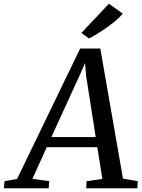

<svg xmlns="http://www.w3.org/2000/svg" viewBox="-86 -1008 762 1028"><path d="M-65.5 0 -61.5 -38 5.5 -50 343 -748H451L572.5 -51.5L651.5 -38L649.5 0H375.5L377.5 -38L462 -50L435 -220H164.5L87.5 -50.5L177.5 -38L174.5 0ZM189 -274H426.5L375 -602.5L369.5 -670.5L342 -608ZM391 -802 349.5 -831.5 497 -988 571.5 -935Q549.5 -909.5 516.8 -883.8Q484 -858 450.5 -836.8Q417 -815.5 391 -802Z"/></svg>

Font: Merriweather 28pt
Style: Italic
Weight: 400
Italic angle: -7.8°
Version: Version 2.101